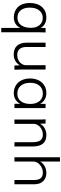

<svg xmlns="http://www.w3.org/2000/svg" viewBox="1032 -1806 985 3090"><g transform="rotate(90 1525.0 -260.5)"><path d="M262.2 -47.9C213.9 -47.9 174.8 -65.4 145.5 -100.6C116.7 -135.7 102.1 -184.6 102.1 -246.6C102.1 -311.5 117.2 -362.3 147.5 -399.4C178.2 -437 218.8 -455.6 269 -455.6C316.4 -455.6 354.5 -438.5 383.3 -403.8C412.6 -369.6 427.2 -323.7 427.2 -265.6C427.2 -196.3 412.6 -142.6 382.8 -104.5C353.5 -66.9 313.5 -47.9 262.2 -47.9ZM499 211.9V-406.2C501 -436 502 -466.8 502 -498C502 -503.4 501.5 -502 501.5 -501H428.7V-421.4C401.9 -476.1 340.8 -513.7 261.2 -513.7C190.4 -513.7 133.8 -489.7 91.3 -441.9C48.8 -394 27.3 -328.1 27.3 -244.6C27.3 -164.6 52.2 -97.7 93.3 -55.2C134.8 -13.7 191.4 10.3 255.9 10.3C301.3 10.3 338.9 -0.5 368.7 -22C398.4 -43.5 418.5 -67.4 428.7 -94.2V211.9Z M857.4 11.7C937.5 11.7 995.6 -26.9 1030.8 -86.9L1034.2 0H1102.1C1099.6 -34.7 1098.6 -73.7 1098.6 -116.7V-501H1029.3V-185.1C1029.3 -153.3 1014.2 -119.6 987.3 -91.8C961.4 -64.5 916 -44.9 864.7 -44.9C779.3 -44.9 735.4 -95.7 735.4 -195.3V-501H666.5V-196.3C666.5 -64 730.5 11.7 857.4 11.7Z M1486.3 -46.4C1431.6 -46.4 1388.7 -65.4 1357.9 -103.5C1327.1 -141.6 1312 -191.9 1312 -254.4C1312 -315.4 1327.1 -364.3 1357.9 -401.4C1388.7 -438.5 1431.2 -457 1485.8 -457C1538.1 -457 1578.6 -438.5 1607.9 -401.4C1637.7 -364.7 1652.3 -315.9 1652.3 -254.9C1652.3 -190.9 1637.7 -140.1 1608.9 -102.5C1580.1 -64.9 1539.6 -46.4 1486.3 -46.4ZM1479 10.3C1559.1 10.3 1620.6 -30.3 1650.4 -95.2V0H1719.2V-501H1650.9V-412.1C1636.2 -441.9 1613.8 -466.3 1583.5 -485.4C1553.2 -504.4 1518.6 -513.7 1480 -513.7C1408.2 -513.7 1350.6 -489.3 1307.1 -440.9C1263.7 -392.6 1242.2 -329.6 1242.2 -252.9C1239.7 -103.5 1332.5 11.7 1479 10.3Z M1972.7 0V-322.3C1980 -361.8 2000 -394.5 2032.7 -419.4C2065.4 -444.3 2103 -457 2146.5 -457C2232.4 -457 2267.6 -403.8 2267.6 -293V0H2336.9V-293C2336.9 -439.9 2275.9 -513.7 2154.3 -513.7C2114.7 -513.7 2078.1 -504.9 2044.9 -486.8C2012.2 -468.8 1987.3 -443.8 1970.7 -411.1L1967.8 -501H1899.4L1900.9 -485.4C1901.4 -474.6 1902.3 -460.4 1902.8 -442.9C1903.3 -425.8 1903.8 -410.2 1903.8 -396V0Z M2579.1 0V-305.2C2579.1 -344.7 2597.2 -379.9 2633.3 -410.6C2669.4 -441.4 2710.9 -457 2757.3 -457C2841.8 -457 2876.5 -410.6 2876.5 -311V0H2945.3V-317.4C2945.3 -380.9 2928.2 -429.2 2894.5 -462.9C2860.8 -496.6 2817.4 -513.7 2763.7 -513.7C2722.7 -513.7 2686 -504.4 2653.3 -485.8C2620.6 -467.8 2596.2 -443.4 2579.1 -413.1V-732.9H2510.3V0Z"/></g></svg>

Font: Ride Light
Style: Regular
Weight: 300
Version: Version 3.000